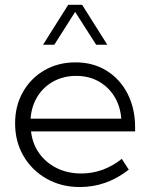

<svg xmlns="http://www.w3.org/2000/svg" viewBox="-20 -752 612 782"><path d="M504.4 -61Q414.6 9.8 305.2 9.8Q229.5 9.8 169.7 -24.2Q109.9 -58.1 75.7 -116.7Q41.5 -175.3 41.5 -249.5Q41.5 -321.3 73.5 -377.4Q105.5 -433.6 161.1 -465.8Q216.8 -498 287.6 -498Q359.4 -498 414.1 -464.1Q468.8 -430.2 499.5 -370.4Q530.3 -310.5 530.3 -231.9V-216.8H106.4Q112.3 -165.5 140.1 -127Q168 -88.4 212.2 -66.9Q256.3 -45.4 311 -45.4Q400.9 -45.4 476.1 -105ZM104.5 -268.6H474.1Q469.7 -320.8 445.3 -359.9Q420.9 -398.9 381.1 -420.9Q341.3 -442.9 290.5 -442.9Q239.3 -442.9 198.5 -420.9Q157.7 -398.9 133.1 -359.6Q108.4 -320.3 104.5 -268.6ZM417 -569.8H371.6L286.1 -703.6L201.2 -569.8H155.3L257.8 -732.4H314.5Z"/></svg>

Font: Kumbh Sans Light
Style: Regular
Weight: 300
Version: Version 1.004